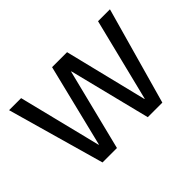

<svg xmlns="http://www.w3.org/2000/svg" viewBox="-99 -745 969 969"><g transform="rotate(-45 385.5 -260.0)"><path d="M172 0 25 -520H111L221 -77H223L332 -520H439L548 -77H550L660 -520H745L599 0H495L386 -436H384L275 0Z"/></g></svg>

Font: M PLUS 1 Thin
Style: Regular
Weight: 400
Version: Version 1.001